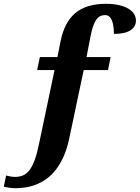

<svg xmlns="http://www.w3.org/2000/svg" viewBox="-93 -743 730 1003"><path d="M471.2 -377H344.2L269 -21Q257.8 32.2 240.2 72.3Q222.7 112.3 200.4 141.4Q178.2 170.4 152.3 189.5Q126.5 208.5 98.9 219.7Q71.3 231 43 235.6Q14.6 240.2 -12.2 240.2Q-19.5 240.2 -28.3 239.5Q-37.1 238.8 -45.4 237.5Q-53.7 236.3 -61 234.9Q-68.4 233.4 -73.2 231.9L-61 173.8Q-52.7 176.3 -39.6 178.7Q-26.4 181.2 -15.1 181.2Q9.3 181.2 28.1 172.9Q46.9 164.6 61.8 144.8Q76.7 125 88.6 91.8Q100.6 58.6 110.8 8.8L191.9 -377H101.1L115.2 -444.8H207L223.1 -525.9Q242.7 -626.5 300.5 -674.8Q358.4 -723.1 460 -723.1Q498.5 -723.1 528.1 -716.3Q557.6 -709.5 577.4 -697.8Q597.2 -686 607.2 -670.2Q617.2 -654.3 617.2 -636.2Q617.2 -602.5 587.9 -584.2Q558.6 -565.9 502 -565.9Q502 -585 499.8 -602.8Q497.6 -620.6 492.4 -634.3Q487.3 -647.9 478.5 -656Q469.7 -664.1 456.1 -664.1Q424.3 -664.1 407.5 -636.7Q390.6 -609.4 379.9 -553.2L358.9 -444.8H484.9Z"/></svg>

Font: Droid Serif
Style: Bold Italic
Weight: 700
Italic angle: -12°
Designer: Monotype Design team
Foundry: Monotype Imaging Inc.
Version: Version 1.03